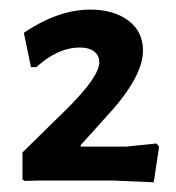

<svg xmlns="http://www.w3.org/2000/svg" viewBox="-20 -378 369 402"><path d="M279.4 -272Q279.4 -215.9 200.9 -131.8L148.6 -73.8L149.5 -71H243.9L307.5 -77.6L313.1 -71L301.9 3.7L216.8 0H57.9L31.8 0.9L27.1 -1.9V-58.9L121.5 -151.4Q187.9 -217.8 187.9 -247.7Q187.9 -261.7 177.1 -270.1Q166.4 -278.5 147.7 -278.5Q100.9 -278.5 56.1 -237.4H44.9L29.9 -309.3Q101.9 -357.9 169.2 -357.9Q217.8 -357.9 248.6 -335Q279.4 -312.1 279.4 -272Z"/></svg>

Font: Gurajada
Style: Regular
Weight: 400
Designer: Purushoth Kumar Guthula
Foundry: SiliconAndhra, USA.
Version: Version 1.0.3; ttfautohint (v1.2.42-39fb)